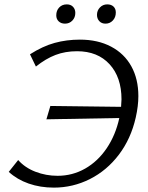

<svg xmlns="http://www.w3.org/2000/svg" viewBox="-20 -848 675 877"><path d="M20 -63 63 -117Q94 -82 142 -63.5Q190 -45 243 -45Q311 -45 369 -78Q427 -111 467.5 -171Q508 -231 525 -309L192 -303L210 -364L533 -360Q535 -384 535 -394Q535 -495 480.5 -554.5Q426 -614 332 -614Q278 -614 233.5 -597Q189 -580 144 -544L117 -600Q175 -637 229.5 -652Q284 -667 345 -667Q427 -667 487.5 -635Q548 -603 580 -545Q612 -487 612 -409Q612 -364 600 -311Q578 -214 523 -141.5Q468 -69 390.5 -30Q313 9 226 9Q164 9 111 -9.5Q58 -28 20 -63ZM237 -778Q237 -800 250.5 -814Q264 -828 285 -828Q303 -828 313.5 -817Q324 -806 324 -789Q324 -768 310.5 -754Q297 -740 277 -740Q259 -740 248 -750.5Q237 -761 237 -778ZM423 -780Q423 -800 436.5 -814Q450 -828 470 -828Q488 -828 498.5 -818Q509 -808 509 -791Q509 -769 495.5 -754.5Q482 -740 462 -740Q444 -740 433.5 -751.5Q423 -763 423 -780Z"/></svg>

Font: LXGW Bright GB
Style: Italic
Weight: 400
Italic angle: -12°
Designer: Christian Thalmann (Catharsis Fonts)
Foundry: LXGW / Christian Thalmann (Catharsis Fonts) / Fontworks Inc.
Version: Version 5.510